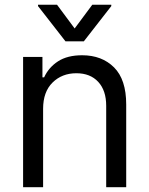

<svg xmlns="http://www.w3.org/2000/svg" viewBox="-20 -784 625 804"><path d="M160.5 -328.1V0H76.7V-545.5H157.7V-460.2H164.8Q183.9 -501.8 223 -527.2Q262.1 -552.6 323.9 -552.6Q406.6 -552.6 457.6 -501.8Q508.5 -451 508.5 -346.6V0H424.7V-340.9Q424.7 -405.2 391.3 -441.2Q358 -477.3 299.7 -477.3Q239.7 -477.3 200.1 -438.4Q160.5 -399.5 160.5 -328.1ZM218.8 -764.2 292.6 -664.8 366.5 -764.2H446V-758.5L331 -610.8H254.3L139.2 -758.5V-764.2Z"/></svg>

Font: Inter Alia
Style: Regular
Weight: 400
Designer: Rasmus Andersson (Latin, Greek, Cyrillic etc.) and Evan from Shavian.info (Shavian, old style figures)
Foundry: Shavian.info
Version: Version 0.001;git-37ab20767